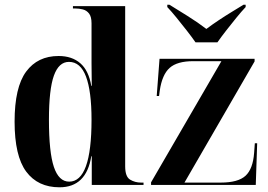

<svg xmlns="http://www.w3.org/2000/svg" viewBox="-20 -786 1140 816"><path d="M233 10Q141 10 91.5 -56.5Q42 -123 42 -269Q42 -415 91 -481.5Q140 -548 229 -548Q286 -548 321.5 -517Q357 -486 368 -421H370Q369 -475 369 -516.5Q369 -558 369 -585V-687Q369 -715 358.5 -728.5Q348 -742 332 -746Q316 -750 300 -750H290V-760H512V-79Q512 -35 533 -22.5Q554 -10 579 -10H590V0H370V-122H368Q347 10 233 10ZM274 -14Q369 -14 369 -277Q369 -398 345.5 -460.5Q322 -523 273 -523Q230 -523 209 -464.5Q188 -406 188 -277Q188 -139 209 -76.5Q230 -14 274 -14ZM622 0V-11L921 -526H801Q733 -526 701 -497.5Q669 -469 659 -401L656 -378H646L658 -536H1062V-525L764 -10H918Q992 -10 1023.5 -39Q1055 -68 1060 -136L1063 -177H1073L1067 0ZM811 -606Q795 -629 773.5 -656.5Q752 -684 730.5 -710.5Q709 -737 691 -756V-766H700Q731 -747 776.5 -718.5Q822 -690 857 -663Q881 -681 909.5 -700Q938 -719 966 -736Q994 -753 1015 -766H1024V-756Q1006 -737 984.5 -710.5Q963 -684 941.5 -656.5Q920 -629 904 -606Z"/></svg>

Font: Noto Serif Display SemiCondensed
Style: Bold
Weight: 700
Width: 4
Designer: Monotype Design Team
Foundry: Monotype Imaging Inc.
Version: Version 2.009